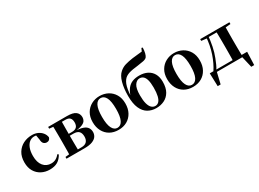

<svg xmlns="http://www.w3.org/2000/svg" viewBox="-40 -1752 3811 2829"><g transform="rotate(-30 1865.5 -337.0)"><path d="M311 17Q236 17 173.5 -15.5Q111 -48 74 -110Q37 -172 37 -262Q37 -358 78 -424Q119 -490 186 -523.5Q253 -557 334 -557Q387 -557 430.5 -537Q474 -517 502 -482Q530 -447 536 -403Q522 -353 474 -353Q444 -353 422.5 -373Q401 -393 399 -443L383 -538L455 -493Q427 -509 403 -516Q379 -523 352 -523Q307 -523 271 -494.5Q235 -466 214.5 -412Q194 -358 194 -282Q194 -172 243.5 -111.5Q293 -51 376 -51Q420 -51 455.5 -70.5Q491 -90 517 -125L536 -112Q500 -46 447 -14.5Q394 17 311 17Z M602 0V-30L711 -41L742 -35H878Q936 -35 965.5 -65Q995 -95 995 -151Q995 -209 967 -239Q939 -269 875 -269H742V-301H870Q974 -301 974 -404Q974 -454 950.5 -479.5Q927 -505 873 -505H742L711 -500L602 -511V-541H920Q1025 -541 1068.5 -506.5Q1112 -472 1112 -413Q1112 -382 1096 -355.5Q1080 -329 1035.5 -310.5Q991 -292 904 -284L906 -291Q993 -289 1044 -271Q1095 -253 1116.5 -221Q1138 -189 1138 -146Q1138 -108 1117.5 -75Q1097 -42 1046.5 -21Q996 0 907 0ZM667 0Q669 -26 669.5 -68Q670 -110 670.5 -156Q671 -202 671 -236V-305Q671 -339 670.5 -385Q670 -431 669.5 -473.5Q669 -516 667 -541H816Q815 -516 814.5 -473Q814 -430 813.5 -380.5Q813 -331 813 -288V-236Q813 -202 813.5 -156Q814 -110 814.5 -68Q815 -26 816 0Z M1482 17Q1400 17 1337.5 -18.5Q1275 -54 1240 -119.5Q1205 -185 1205 -273Q1205 -362 1242.5 -425.5Q1280 -489 1343.5 -523Q1407 -557 1482 -557Q1559 -557 1622 -523.5Q1685 -490 1723 -426.5Q1761 -363 1761 -273Q1761 -184 1725.5 -119Q1690 -54 1627.5 -18.5Q1565 17 1482 17ZM1482 -18Q1540 -18 1571 -80.5Q1602 -143 1602 -271Q1602 -400 1571 -461.5Q1540 -523 1482 -523Q1426 -523 1394.5 -461.5Q1363 -400 1363 -271Q1363 -143 1394.5 -80.5Q1426 -18 1482 -18Z M2124 17Q2045 17 1983 -19.5Q1921 -56 1885.5 -136Q1850 -216 1850 -347Q1850 -475 1876.5 -571Q1903 -667 1957 -713Q2001 -752 2055.5 -768Q2110 -784 2184 -795Q2224 -801 2269.5 -804.5Q2315 -808 2352 -813L2374 -862L2394 -857Q2392 -803 2382 -764Q2372 -725 2356 -706Q2336 -686 2296 -678.5Q2256 -671 2200 -663Q2147 -657 2109 -650.5Q2071 -644 2042.5 -635Q2014 -626 1988 -610Q1943 -581 1916.5 -514.5Q1890 -448 1884 -322L1879 -324Q1903 -397 1937.5 -441Q1972 -485 2021.5 -505.5Q2071 -526 2140 -526Q2219 -526 2277 -496.5Q2335 -467 2366.5 -411Q2398 -355 2398 -274Q2398 -171 2360.5 -107Q2323 -43 2261 -13Q2199 17 2124 17ZM2127 -18Q2162 -18 2187.5 -44.5Q2213 -71 2226 -126Q2239 -181 2239 -266Q2239 -348 2225 -396.5Q2211 -445 2185.5 -466.5Q2160 -488 2125 -488Q2076 -488 2041 -436.5Q2006 -385 2006 -268Q2006 -178 2021.5 -123Q2037 -68 2064.5 -43Q2092 -18 2127 -18Z M2749 17Q2667 17 2604.5 -18.5Q2542 -54 2507 -119.5Q2472 -185 2472 -273Q2472 -362 2509.5 -425.5Q2547 -489 2610.5 -523Q2674 -557 2749 -557Q2826 -557 2889 -523.5Q2952 -490 2990 -426.5Q3028 -363 3028 -273Q3028 -184 2992.5 -119Q2957 -54 2894.5 -18.5Q2832 17 2749 17ZM2749 -18Q2807 -18 2838 -80.5Q2869 -143 2869 -271Q2869 -400 2838 -461.5Q2807 -523 2749 -523Q2693 -523 2661.5 -461.5Q2630 -400 2630 -271Q2630 -143 2661.5 -80.5Q2693 -18 2749 -18Z M3611 0H3145L3164 -15L3116 188H3066L3059 -34H3695L3687 188H3637L3589 -17ZM3447 0Q3449 -26 3449.5 -68Q3450 -110 3450.5 -156Q3451 -202 3451 -236V-305Q3451 -339 3450.5 -385Q3450 -431 3449.5 -473.5Q3449 -516 3447 -541H3602Q3601 -516 3600.5 -473.5Q3600 -431 3599.5 -385Q3599 -339 3599 -305V-236Q3599 -202 3599.5 -156Q3600 -110 3600.5 -68Q3601 -26 3602 0ZM3189 -511V-541H3291V-500H3285ZM3530 -500V-541H3686V-511L3563 -500ZM3120 -32Q3183 -126 3227.5 -256Q3272 -386 3282 -541H3318Q3310 -445 3291.5 -354.5Q3273 -264 3242 -186Q3225 -141 3206 -99Q3187 -57 3164 -22V-9ZM3291 -506V-541H3531V-506Z"/></g></svg>

Font: Noto Serif JP ExtraBold
Style: Regular
Weight: 800
Designer: Ryoko NISHIZUKA 西塚涼子 (kana & ideographs); Frank Grießhammer (Latin, Greek & Cyrillic); Wenlong ZHANG 张文龙 (bopomofo); San
Foundry: Adobe
Version: Version 2.003-H1;hotconv 1.1.1;makeotfexe 2.6.0